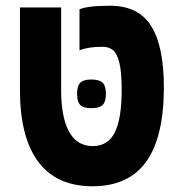

<svg xmlns="http://www.w3.org/2000/svg" viewBox="-20 -635 640 669"><path d="M49.5 -322V-609H193V-322Q193 -227 220.5 -176.5Q248 -126 303 -126Q357 -126 380.5 -174.5Q404 -223 404 -322.5Q404 -384 395.8 -416.8Q387.5 -449.5 373.2 -460.8Q359 -472 336.5 -472Q287 -472 257 -459.5V-602.5Q285 -615 363.5 -615Q462.5 -615 506.8 -544.2Q551 -473.5 551 -331.5Q551 -157.5 489.5 -71.8Q428 14 302.5 14Q176.5 14 113 -71.8Q49.5 -157.5 49.5 -322ZM248.5 -308Q248.5 -335.5 259.8 -346.8Q271 -358 298 -358Q326 -358 337.5 -346.8Q349 -335.5 349 -308Q349 -280.5 337.5 -269.2Q326 -258 298 -258Q271 -258 259.8 -269.2Q248.5 -280.5 248.5 -308Z"/></svg>

Font: JuliaMono Black
Style: Regular
Weight: 900
Monospace: yes
Designer: cormullion
Foundry: corm
Version: Version 0.054; ttfautohint (v1.8.4)